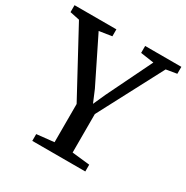

<svg xmlns="http://www.w3.org/2000/svg" viewBox="-183 -886 999 1029"><g transform="rotate(30 316.5 -371.5)"><path d="M261 -53.5V-290L46 -687.5L-13.5 -700V-743H245.5V-700L167.5 -688L305 -409.5L336.5 -334.5L370 -409L506 -688L423.5 -700V-743H647.5V-700L581.5 -689L372.5 -292V-54L482 -42V0H154V-42Z"/></g></svg>

Font: Merriweather 48pt
Style: Regular
Weight: 400
Version: Version 2.100